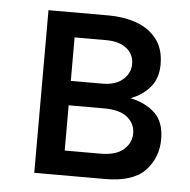

<svg xmlns="http://www.w3.org/2000/svg" viewBox="-41 -501 535 541"><g transform="rotate(5 226.5 -230.0)"><path d="M75 -460H245Q288 -460 323.5 -447.5Q359 -435 381 -407.5Q403 -380 403 -335Q403 -296 382 -271Q361 -246 327 -233Q370 -224 396.5 -199Q423 -174 423 -125Q423 -73 388.5 -36.5Q354 0 275 0H75ZM245 -390H155V-267H245Q281 -267 302 -285Q323 -303 323 -330Q323 -357 302 -373.5Q281 -390 245 -390ZM255 -198H155V-70H255Q300 -70 321.5 -89Q343 -108 343 -135Q343 -162 321.5 -180Q300 -198 255 -198Z"/></g></svg>

Font: Jost*
Style: Regular
Weight: 400
Version: Version 3.7